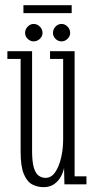

<svg xmlns="http://www.w3.org/2000/svg" viewBox="-20 -724 370 754"><path d="M151 11Q127.5 11 107 0.5Q86.5 -10 73.8 -40Q61 -70 61 -128V-492.5H9V-523H106V-132Q106 -87.5 113.2 -64.5Q120.5 -41.5 132.8 -33.5Q145 -25.5 159 -25.5Q181.5 -25.5 196.8 -47.8Q212 -70 220 -104.8Q228 -139.5 228 -176.5V-492.5H176.5V-523H273V-31.5H319.5V0H233L231.5 -65Q229 -49.5 219.8 -31.8Q210.5 -14 193.5 -1.5Q176.5 11 151 11ZM222 -561.5Q208 -561.5 198 -571.5Q188 -581.5 188 -594.5Q188 -609 198 -619.5Q208 -630 222 -630Q235 -630 245.2 -619.5Q255.5 -609 255.5 -594.5Q255.5 -581.5 245.2 -571.5Q235 -561.5 222 -561.5ZM112 -561.5Q99 -561.5 88.8 -571.5Q78.5 -581.5 78.5 -594.5Q78.5 -609 88.8 -619.5Q99 -630 112 -630Q126 -630 136.5 -619.5Q147 -609 147 -594.5Q147 -581.5 136.5 -571.5Q126 -561.5 112 -561.5ZM72 -672.5V-703.5H261.5V-672.5Z"/></svg>

Font: Imbue 10pt ExtraLight
Style: Regular
Weight: 200
Designer: Tyler Finck
Foundry: Etcetera Type Company
Version: Version 1.102; ttfautohint (v1.8.3)